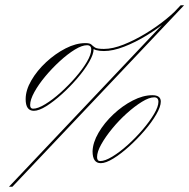

<svg xmlns="http://www.w3.org/2000/svg" viewBox="-20 -584 716 726"><path d="M14 122 663 -564H676L27 122ZM556 -224Q588 -224 588 -200Q588 -181 571 -151.5Q554 -122 526.5 -90Q499 -58 468 -30Q437 -2 408.5 15.5Q380 33 361 33Q330 33 330 -12Q331 -45 352.5 -82Q374 -119 408.5 -151.5Q443 -184 482 -204Q521 -224 556 -224ZM579 -199Q579 -216 563 -216Q544 -216 516.5 -199Q489 -182 459.5 -155.5Q430 -129 404.5 -98Q379 -67 363 -38.5Q347 -10 347 10Q347 25 359 25Q377 25 405 8Q433 -9 463 -36Q493 -63 519.5 -94Q546 -125 562.5 -153Q579 -181 579 -199ZM303 -421Q320 -421 325.5 -415.5Q331 -410 339 -404.5Q347 -399 373 -399Q406 -399 447.5 -415.5Q489 -432 531 -457.5Q573 -483 608 -511.5Q643 -540 663 -564L668 -559Q648 -534 612.5 -505Q577 -476 534.5 -450Q492 -424 449.5 -407.5Q407 -391 373 -391Q356 -391 343.5 -394.5Q331 -398 324 -408L328 -410Q334 -406 334 -398Q334 -379 317 -349.5Q300 -320 272.5 -288Q245 -256 214 -228Q183 -200 155 -182.5Q127 -165 108 -165Q77 -165 77 -209Q77 -243 98.5 -280Q120 -317 154.5 -349Q189 -381 228 -401Q267 -421 303 -421ZM325 -397Q325 -413 309 -413Q290 -413 263 -396.5Q236 -380 206.5 -353Q177 -326 151.5 -295.5Q126 -265 110 -236Q94 -207 94 -187Q94 -173 105 -173Q123 -173 151 -190Q179 -207 209 -234Q239 -261 265.5 -291.5Q292 -322 308.5 -350Q325 -378 325 -397Z"/></svg>

Font: Ballet
Style: Regular
Weight: 400
Designer: Maximiliano R. Sproviero
Foundry: Omnibus-Type
Version: Version 1.100